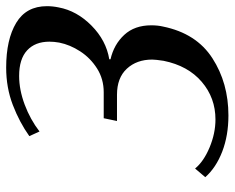

<svg xmlns="http://www.w3.org/2000/svg" viewBox="-89 -661 760 622"><g transform="rotate(-90 291.0 -350.0)"><path d="M28 -65 56 -98Q79 -70 124.5 -51Q170 -32 215 -32Q285 -32 337 -76.5Q389 -121 405 -200Q409 -226 409 -237Q409 -287 379.5 -319Q350 -351 295 -351H210L219 -394H303Q346 -394 380 -415.5Q414 -437 435.5 -470Q457 -503 464 -538Q467 -555 467 -570Q467 -616 439 -642Q411 -668 356 -668Q311 -668 263 -650Q215 -632 176 -602L161 -635Q206 -667 262 -688.5Q318 -710 383 -710Q474 -710 528 -677.5Q582 -645 582 -578Q582 -559 578 -540Q567 -481 519 -433.5Q471 -386 410 -376V-372Q458 -361 489 -327.5Q520 -294 520 -240Q520 -219 516 -202Q494 -94 413.5 -42Q333 10 228 10Q163 10 111 -10Q59 -30 28 -65Z"/></g></svg>

Font: Trirong Medium
Style: Italic
Weight: 500
Italic angle: -12°
Designer: Katatrad Team
Foundry: CadsonDemak
Version: Version 1.001